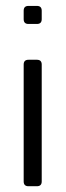

<svg xmlns="http://www.w3.org/2000/svg" viewBox="-20 -645 227 665"><path d="M62 -16.6V-421.4Q62 -438 78.6 -438H107.9Q124.5 -438 124.5 -421.4V-16.6Q124.5 0 107.9 0H78.6Q62 0 62 -16.6ZM62 -578.6V-607.9Q62 -624.5 78.6 -624.5H107.9Q124.5 -624.5 124.5 -607.9V-578.6Q124.5 -562 107.9 -562H78.6Q62 -562 62 -578.6Z"/></svg>

Font: GOSTRUS
Style: type_B
Weight: 400
Designer: Юрий и Татьяна Кривогуз
Version: Version 02.00